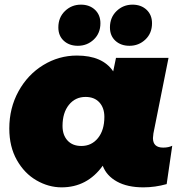

<svg xmlns="http://www.w3.org/2000/svg" viewBox="-20 -796 801 826"><path d="M721 -169 697 -4Q647 10 597 10Q528 10 483 -15Q438 -40 422 -83Q355 10 245 10Q189 10 137 -20Q85 -50 52.5 -107.5Q20 -165 20 -243Q20 -331 59.5 -403Q99 -475 166 -516Q233 -557 311 -557Q421 -557 467 -489L479 -547H705L640 -222Q638 -206 638 -202Q638 -161 682 -161Q705 -161 721 -169ZM429 -293Q429 -332 407.5 -355.5Q386 -379 348 -379Q304 -379 276.5 -345Q249 -311 249 -254Q249 -215 270.5 -191.5Q292 -168 330 -168Q374 -168 401.5 -202Q429 -236 429 -293ZM231 -678Q231 -721 259.5 -748.5Q288 -776 328 -776Q365 -776 388.5 -754Q412 -732 412 -696Q412 -653 383.5 -626Q355 -599 315 -599Q278 -599 254.5 -620.5Q231 -642 231 -678ZM453 -678Q453 -721 481.5 -748.5Q510 -776 550 -776Q587 -776 610.5 -754Q634 -732 634 -696Q634 -653 605.5 -626Q577 -599 537 -599Q500 -599 476.5 -620.5Q453 -642 453 -678Z"/></svg>

Font: Montserrat Alternates Black
Style: Italic
Weight: 900
Italic angle: -11.3°
Designer: Julieta Ulanovsky
Foundry: Julieta Ulanovsky
Version: Version 7.200